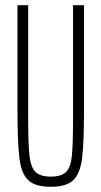

<svg xmlns="http://www.w3.org/2000/svg" viewBox="-20 -708 389 736"><path d="M47 -288V-688H88V-256Q88 -155 93 -111Q98 -67 116 -49Q134 -31 175 -31Q216 -31 233.5 -49Q251 -67 255.5 -110.5Q260 -154 260 -256V-688H302V-288Q302 -159 294.5 -100.5Q287 -42 260.5 -17Q234 8 175 8Q115 8 88.5 -17Q62 -42 54.5 -100.5Q47 -159 47 -288Z"/></svg>

Font: Saira Ultra Condensed ExLight
Style: Regular
Weight: 200
Width: 1
Designer: Hector Gatti with collaboration of the Omnibus-Type team
Foundry: Omnibus-Type
Version: Version 1.001; ttfautohint (v1.8)